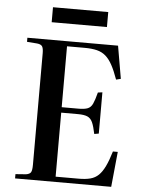

<svg xmlns="http://www.w3.org/2000/svg" viewBox="-59 -937 733 983"><g transform="rotate(5 307.0 -445.0)"><path d="M56 0V-22L110 -26Q129 -29 135 -39Q141 -49 141 -78V-651Q141 -676 134.5 -686Q128 -696 108 -698L56 -702V-723H522L551 -555L527 -549Q511 -594 495.5 -622.5Q480 -651 461 -667.5Q442 -684 416 -690.5Q390 -697 352 -697H262V-384H348Q379 -384 395.5 -390.5Q412 -397 421 -416.5Q430 -436 440 -475L463 -478V-266L440 -262Q432 -301 423 -321Q414 -341 397 -348.5Q380 -356 348 -356H262V-27H380Q416 -27 440.5 -33.5Q465 -40 482.5 -57Q500 -74 514.5 -104Q529 -134 543 -181H568L550 0ZM173 -813V-890H457V-813Z"/></g></svg>

Font: Literata 60pt Medium
Style: Regular
Weight: 500
Designer: Latin by Veronika Burian and Jose Scaglione. Greek by Irene Vlachou. Cyrillic by Vera Evstafieva.
Foundry: TypeTogether
Version: Version 3.103;gftools[0.9.29]